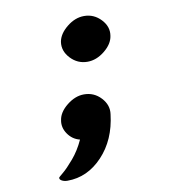

<svg xmlns="http://www.w3.org/2000/svg" viewBox="-79 -600 776 841"><g transform="rotate(-10 309.0 -179.0)"><path d="M331 -328Q287 -328 256 -361Q225 -394 231 -434Q237 -469 273.5 -498.5Q310 -528 350 -528Q394 -528 425 -495Q456 -462 449 -422Q444 -387 407.5 -357.5Q371 -328 331 -328ZM154 170Q140 170 129.5 164.5Q119 159 120 151Q120 149 139.5 133Q159 117 188.5 82.5Q218 48 239 2Q206 -6 186 -35Q166 -64 172 -96Q177 -131 214 -160.5Q251 -190 290 -190Q335 -190 365.5 -157Q396 -124 390 -84Q377 28 310 99Q243 170 154 170Z"/></g></svg>

Font: Hermit
Style: Bold Italic
Weight: 700
Italic angle: -10°
Designer: Pablo Caro
Version: Version 2.000;PS 002.000;hotconv 1.0.88;makeotf.lib2.5.64775